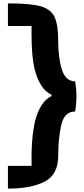

<svg xmlns="http://www.w3.org/2000/svg" viewBox="-20 -789 497 1138"><path d="M433 -217Q433 -170 425 -128Q361 -128 343 -47.5Q325 33 325 135Q325 246 244.5 287.5Q164 329 27 329V194H167Q164 27 189 -76Q220 -189 286 -220V-227Q214 -260 184 -384Q167 -459 167 -584V-635H27V-769Q157 -769 218.5 -752.5Q280 -736 302.5 -690Q325 -644 325 -547Q325 -442 347.5 -374.5Q370 -307 425 -307Q433 -265 433 -217Z"/></svg>

Font: Lalezar
Style: Bold
Weight: 700
Designer: Borna Izadpanah
Foundry: Borna Izadpanah
Version: Version 1.003;January 24, 2021;FontCreator 13.0.0.2683 64-bi